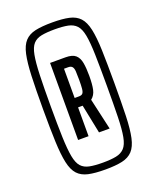

<svg xmlns="http://www.w3.org/2000/svg" viewBox="-133 -776 708 864"><g transform="rotate(-20 221.5 -344.0)"><path d="M222 8Q172 8 140.5 1Q109 -6 90.5 -26Q72 -46 63.5 -85Q55 -124 52.5 -187Q50 -250 50 -344Q50 -438 52.5 -501Q55 -564 63.5 -603Q72 -642 90.5 -662Q109 -682 140.5 -689Q172 -696 222 -696Q271 -696 302.5 -689Q334 -682 352.5 -662Q371 -642 379.5 -603Q388 -564 390 -501Q392 -438 392 -344Q392 -250 390 -187Q388 -124 379.5 -85Q371 -46 352.5 -26Q334 -6 302.5 1Q271 8 222 8ZM222 -25Q260 -25 285 -30Q310 -35 325 -51Q340 -67 346.5 -101.5Q353 -136 354.5 -195Q356 -254 356 -344Q356 -434 354.5 -493Q353 -552 346.5 -586.5Q340 -621 325 -637Q310 -653 285 -658Q260 -663 222 -663Q183 -663 158 -658Q133 -653 118.5 -637Q104 -621 97.5 -586.5Q91 -552 89 -493Q87 -434 87 -344Q87 -254 89 -195Q91 -136 97.5 -101.5Q104 -67 118.5 -51Q133 -35 158 -30Q183 -25 222 -25ZM151 -159V-528H225Q258 -528 273 -514.5Q288 -501 292.5 -475.5Q297 -450 297 -414Q297 -372 291.5 -347.5Q286 -323 268 -309L302 -159H251L223 -297H201V-159ZM201 -342H222Q234 -342 239.5 -348Q245 -354 246.5 -369.5Q248 -385 248 -412Q248 -438 247 -453Q246 -468 240 -475Q234 -482 221 -482H201Z"/></g></svg>

Font: Saira UltraCondensed SemiBold
Style: Regular
Weight: 600
Width: 1
Designer: Hector Gatti with collaboration of the Omnibus-Type team
Foundry: Omnibus-Type
Version: Version 1.101